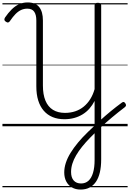

<svg xmlns="http://www.w3.org/2000/svg" viewBox="-20 -1036 1067 1575"><path d="M641 519Q600 519 570 501.5Q540 484 523.5 452.5Q507 421 507 378Q507 340 520 300Q533 260 558.5 218.5Q584 177 620.5 133Q657 89 704 44Q752 -3 798 -45Q844 -87 888.5 -123.5Q933 -160 978 -193Q988 -201 995 -199.5Q1002 -198 1009 -187Q1015 -177 1013.5 -170Q1012 -163 1003 -156Q948 -114 899 -73Q850 -32 805.5 9.5Q761 51 719 94Q682 132 653.5 167.5Q625 203 604.5 238Q584 273 573.5 307Q563 341 563 375Q563 420 584.5 444.5Q606 469 645 469Q681 469 705.5 447Q730 425 743 382Q756 339 756 277V-208Q738 -173 713.5 -145Q689 -117 657 -97.5Q625 -78 587.5 -68Q550 -58 508 -58Q454 -58 411.5 -75.5Q369 -93 339 -127.5Q309 -162 293.5 -212Q278 -262 278 -328V-868Q278 -915 260.5 -940Q243 -965 204 -965Q177 -965 153 -954Q129 -943 107 -920.5Q85 -898 62 -864Q56 -854 47.5 -852Q39 -850 28 -858Q17 -865 16 -873.5Q15 -882 21 -892Q47 -930 75 -958Q103 -986 135.5 -1001Q168 -1016 207 -1016Q272 -1016 302 -977.5Q332 -939 332 -868V-334Q332 -260 353 -210Q374 -160 414.5 -135Q455 -110 513 -110Q558 -110 597 -123Q636 -136 667 -161.5Q698 -187 720.5 -223Q743 -259 756 -305V-994Q756 -1004 762.5 -1008.5Q769 -1013 783 -1013Q797 -1013 803.5 -1008.5Q810 -1004 810 -994V271Q810 332 799 378.5Q788 425 766.5 456Q745 487 714 503Q683 519 641 519ZM0 490H1027V500H0ZM0 -20H1027V0H0ZM0 -505H1027V-500H0ZM0 -1010H1027V-1000H0Z"/></svg>

Font: Playwrite ES Deco Guides
Style: Regular
Weight: 400
Designer: Veronika Burian, José Scaglione
Foundry: TypeTogether
Version: Version 1.003